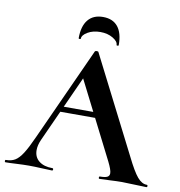

<svg xmlns="http://www.w3.org/2000/svg" viewBox="-96 -887 905 968"><g transform="rotate(10 357.0 -403.5)"><path d="M233 -327H439L446 -299H218ZM717 0Q697 0 655 -2Q611 -4 592 -4Q567 -4 531 -2Q497 0 477 0Q473 0 473 -6Q473 -12 477 -12Q503 -12 514.5 -17.5Q526 -23 526 -37Q526 -54 506 -94L303 -495L352 -581L153 -142Q140 -113 140 -88Q140 -52 165.5 -32Q191 -12 234 -12Q239 -12 239 -6Q239 0 234 0Q216 0 182 -2Q144 -4 116 -4Q89 -4 51 -2Q17 0 -4 0Q-8 0 -8 -6Q-8 -12 -4 -12Q24 -12 43 -23.5Q62 -35 81 -64.5Q100 -94 126 -152L343 -629Q345 -632 352 -632Q360 -632 361 -629L611 -137Q646 -66 669 -39Q692 -12 717 -12Q722 -12 722 -6Q722 0 717 0ZM251 -681Q251 -742 277.5 -774.5Q304 -807 354 -807Q404 -807 430 -775Q456 -743 456 -681Q456 -677 450.5 -677Q445 -677 445 -680Q445 -698 418 -714Q391 -730 354 -730Q316 -730 289 -714Q262 -698 262 -680Q262 -677 256.5 -677Q251 -677 251 -681Z"/></g></svg>

Font: Cormorant SC
Style: Bold
Weight: 700
Designer: Christian Thalmann (Catharsis Fonts)
Foundry: Catharsis Fonts
Version: Version 4.000